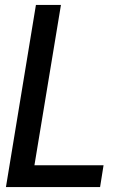

<svg xmlns="http://www.w3.org/2000/svg" viewBox="-20 -755 540 775"><path d="M4 0 125 -735H226L119 -88H398L384 0Z"/></svg>

Font: Iosevka Term Curly SmBd Obl
Style: Regular
Weight: 600
Italic angle: -9°
Designer: Belleve Invis
Foundry: Belleve Invis
Version: Version 32.3.0